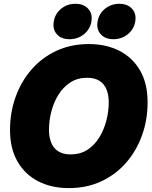

<svg xmlns="http://www.w3.org/2000/svg" viewBox="-20 -969 790 1001"><path d="M338.9 11.7Q249 11.7 179.9 -23.4Q110.8 -58.6 71.5 -126.5Q32.2 -194.3 32.2 -291.5Q32.2 -381.8 61 -462.6Q89.8 -543.5 143.6 -605.7Q197.3 -668 273.2 -703.6Q349.1 -739.3 443.4 -739.3Q532.7 -739.3 601.8 -704.3Q670.9 -669.4 710.2 -601.8Q749.5 -534.2 749.5 -436Q749.5 -343.8 720.2 -262.7Q690.9 -181.6 636.7 -119.9Q582.5 -58.1 507.1 -23.2Q431.6 11.7 338.9 11.7ZM348.1 -164.1Q399.4 -164.1 436.8 -188.7Q474.1 -213.4 498.5 -253.9Q522.9 -294.4 534.9 -341.8Q546.9 -389.2 546.9 -434.6Q546.9 -497.1 518.6 -530.3Q490.2 -563.5 434.1 -563.5Q383.8 -563.5 346.4 -539.1Q309.1 -514.6 284.4 -474.6Q259.8 -434.6 247.6 -387.2Q235.4 -339.8 235.4 -293.5Q235.4 -231 263.7 -197.5Q292 -164.1 348.1 -164.1ZM571.3 -764.6Q528.3 -764.6 505.1 -790.5Q481.9 -816.4 488.8 -856.9Q495.6 -897.5 527.3 -923.3Q559.1 -949.2 602.1 -949.2Q645 -949.2 668.5 -923.3Q691.9 -897.5 685.1 -856.9Q678.2 -816.4 646.2 -790.5Q614.3 -764.6 571.3 -764.6ZM342.3 -764.6Q299.3 -764.6 276.4 -790.5Q253.4 -816.4 260.3 -856.9Q267.1 -897.5 298.6 -923.3Q330.1 -949.2 373 -949.2Q416.5 -949.2 439.9 -923.3Q463.4 -897.5 456.5 -856.9Q449.7 -816.4 417.7 -790.5Q385.7 -764.6 342.3 -764.6Z"/></svg>

Font: Inter Display Black
Style: Italic
Weight: 900
Italic angle: -9.39999°
Designer: Rasmus Andersson
Foundry: rsms
Version: Version 4.000;git-a52131595